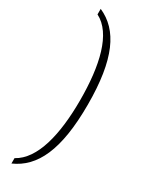

<svg xmlns="http://www.w3.org/2000/svg" viewBox="-227 -780 705 930"><g transform="rotate(30 126.0 -315.5)"><path d="M32 87V117C148 66 210 -60 210 -315C210 -569 148 -697 32 -748V-717C131 -667 167 -508 167 -315C167 -123 130 34 32 87Z"/></g></svg>

Font: Noto Serif Georgian Condensed ExtraLight
Style: Regular
Weight: 200
Width: 3
Designer: Monotype Design Team, Akaki Razmadze
Foundry: Google LLC
Version: Version 2.003